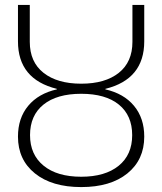

<svg xmlns="http://www.w3.org/2000/svg" viewBox="-20 -750 659 780"><path d="M53 -582V-730H101V-580Q101 -498 157 -454Q213 -410 310 -410Q407 -410 462.5 -454Q518 -498 518 -580V-730H566V-582Q566 -428 408 -389V-387Q483 -370 524.5 -320Q566 -270 566 -195Q566 -101 497.5 -45.5Q429 10 310 10Q191 10 122 -45.5Q53 -101 53 -195Q53 -270 94.5 -320Q136 -370 211 -387V-389Q53 -428 53 -582ZM102 -201Q102 -122 157 -77Q212 -32 310 -32Q407 -32 462 -76.5Q517 -121 517 -201Q517 -281 463 -325Q409 -369 310 -369Q211 -369 156.5 -325Q102 -281 102 -201Z"/></svg>

Font: Mplus 1p Light
Style: Regular
Weight: 300
Version: Version 1.061